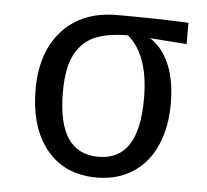

<svg xmlns="http://www.w3.org/2000/svg" viewBox="-44 -579 688 637"><g transform="rotate(5 300.0 -260.5)"><path d="M559 -456 436 -465Q477 -440 500.5 -386.5Q524 -333 524 -254Q524 -175 497.5 -115Q471 -55 420 -22Q369 11 300 11Q193 11 133 -63Q73 -137 73 -263Q73 -387 139 -459.5Q205 -532 322 -532Q449 -532 559 -527ZM434 -264Q434 -407 363 -468Q299 -468 256 -451Q213 -434 188.5 -389.5Q164 -345 164 -263Q164 -159 198 -108.5Q232 -58 300 -58Q367 -58 400.5 -108.5Q434 -159 434 -264Z"/></g></svg>

Font: FiraDG Mono
Style: Regular
Weight: 400
Designer: Carrois Corporate & Edenspiekermann AG
Foundry: Carrois Corporate GbR & Edenspiekermann AG
Version: Version 3.206